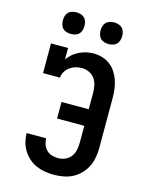

<svg xmlns="http://www.w3.org/2000/svg" viewBox="-138 -1037 877 1131"><g transform="rotate(15 300.0 -471.5)"><path d="M302 8Q275 8 247.5 3.5Q220 -1 195 -12Q170 -23 149 -41.5Q128 -60 113.5 -83.5Q99 -107 92 -134Q85 -161 85 -188H204Q204 -169 210.5 -150.5Q217 -132 231 -118Q245 -104 264 -98.5Q283 -93 302 -93Q325 -93 346 -102.5Q367 -112 380 -130Q393 -148 397.5 -170.5Q402 -193 402 -215V-317H236V-418H402V-520Q402 -542 397 -564.5Q392 -587 379 -605Q366 -623 344.5 -632.5Q323 -642 301 -642Q281 -642 262 -636.5Q243 -631 227.5 -619.5Q212 -608 201.5 -591Q191 -574 191 -554H87V-735H191V-665Q204 -684 221 -698.5Q238 -713 258.5 -723Q279 -733 301 -738Q323 -743 345 -743Q372 -743 398 -735.5Q424 -728 445.5 -712Q467 -696 482 -673Q497 -650 505.5 -625Q514 -600 517.5 -573Q521 -546 521 -520V-215Q521 -186 516 -156.5Q511 -127 498 -100.5Q485 -74 464 -52Q443 -30 417 -16.5Q391 -3 361.5 2.5Q332 8 302 8ZM415 -819Q402 -819 388.5 -823Q375 -827 366 -836Q357 -845 353 -858.5Q349 -872 349 -885Q349 -898 353 -911.5Q357 -925 366 -934Q375 -943 388.5 -947Q402 -951 415 -951Q428 -951 441.5 -947Q455 -943 464 -934Q473 -925 477 -911.5Q481 -898 481 -885Q481 -872 477 -858.5Q473 -845 464 -836Q455 -827 441.5 -823Q428 -819 415 -819ZM185 -819Q172 -819 158.5 -823Q145 -827 136 -836Q127 -845 123 -858.5Q119 -872 119 -885Q119 -898 123 -911.5Q127 -925 136 -934Q145 -943 158.5 -947Q172 -951 185 -951Q198 -951 211.5 -947Q225 -943 234 -934Q243 -925 247 -911.5Q251 -898 251 -885Q251 -872 247 -858.5Q243 -845 234 -836Q225 -827 211.5 -823Q198 -819 185 -819Z"/></g></svg>

Font: Iosevka Etoile
Style: Bold
Weight: 700
Designer: Belleve Invis
Foundry: Belleve Invis
Version: Version 28.1.0; ttfautohint (v1.8.4)